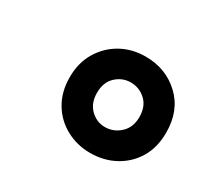

<svg xmlns="http://www.w3.org/2000/svg" viewBox="-72 -813 516 483"><g transform="rotate(30 185.5 -572.0)"><path d="M230 -432Q193 -432 161 -449Q129 -466 110 -497.5Q91 -529 91 -572Q91 -614 110 -645.5Q129 -677 160.5 -694.5Q192 -712 231 -712Q290 -712 330.5 -674Q371 -636 371 -572Q371 -529 352.5 -498Q334 -467 302 -449.5Q270 -432 230 -432ZM230 -507Q255 -507 274 -524.5Q293 -542 293 -572Q293 -603 274.5 -620Q256 -637 231 -637Q207 -637 188.5 -620Q170 -603 170 -572Q170 -542 188 -524.5Q206 -507 230 -507Z"/></g></svg>

Font: Rethink Sans SemiBold
Style: Italic
Weight: 600
Italic angle: -10°
Designer: The Rethink Sans project authors (Hans Thiessen). DM Sans designed by Colophon Foundry.
Foundry: Rethink Communications LLC
Version: Version 1.001